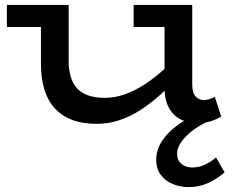

<svg xmlns="http://www.w3.org/2000/svg" viewBox="-20 -491 956 783"><path d="M375 14Q315 14 272 -3Q229 -20 201 -52Q173 -84 160 -129.5Q147 -175 147 -230V-471H260V-240Q260 -209 267.5 -181.5Q275 -154 291.5 -134Q308 -114 336.5 -103Q365 -92 407 -92Q448 -92 488 -106Q528 -120 567 -145Q606 -170 641.5 -201.5Q677 -233 708 -267V-177Q671 -138 632.5 -103.5Q594 -69 553 -42.5Q512 -16 467.5 -1Q423 14 375 14ZM8 -381V-471H238V-381ZM783 11Q745 11 715 -5Q685 -21 668 -53Q651 -85 651 -132V-471H764V-146Q764 -112 778 -97.5Q792 -83 810 -83Q824 -83 835 -87Q846 -91 856 -96L882 -16Q865 -5 841 3Q817 11 783 11ZM525 -381V-471H748V-381ZM749 272Q715 272 684.5 259.5Q654 247 635.5 222Q617 197 617 160Q617 122 638.5 87.5Q660 53 698.5 23.5Q737 -6 788 -27L855 -9Q776 26 739 64.5Q702 103 702 135Q702 163 720 177.5Q738 192 764 192Q792 192 816 180.5Q840 169 861 151L896 212Q866 238 829.5 255Q793 272 749 272Z"/></svg>

Font: BioRhyme SemiExpanded Medium
Style: Regular
Weight: 500
Width: 6
Designer: Aoife Mooney
Foundry: Aoife Mooney Type
Version: Version 1.600;gftools[0.9.33]